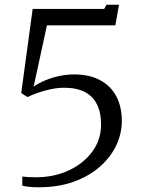

<svg xmlns="http://www.w3.org/2000/svg" viewBox="-20 -781 602 814"><path d="M74.5 -32.5Q88 -31 103.2 -30.2Q118.5 -29.5 132.5 -29.5Q209.5 -29.5 272 -58.8Q334.5 -88 371.5 -138.5Q408.5 -189 408.5 -253Q408.5 -303.5 391.2 -338.2Q374 -373 339.5 -391Q305 -409 252 -409Q225.5 -409 197.5 -403.2Q169.5 -397.5 143.2 -388.5Q117 -379.5 96.5 -369.5L70 -386.5L118.5 -743H421.5L431.5 -761H484.5L469 -673.5H179L122.5 -413.5Q142.5 -428 171 -440Q199.5 -452 231.5 -458.8Q263.5 -465.5 294 -465.5Q359 -465.5 404.2 -441.2Q449.5 -417 473 -372.8Q496.5 -328.5 496.5 -268Q496.5 -215 473 -165Q449.5 -115 404 -74.8Q358.5 -34.5 293 -10.8Q227.5 13 143.5 13Q133 13 121.5 12.5Q110 12 98 10.5Q86 9 74.5 6Z"/></svg>

Font: Merriweather 60pt Light
Style: Regular
Weight: 300
Version: Version 2.100